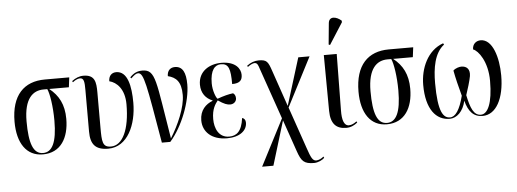

<svg xmlns="http://www.w3.org/2000/svg" viewBox="-60 -983 3790 1408"><g transform="rotate(-5 1834.5 -278.5)"><path d="M224 10C355 10 417 -95 417 -235C417 -341 379 -410 311 -464H456L465 -536H285C132 -536 37 -442 37 -246C37 -89 103 10 224 10ZM226 0C154 0 125 -78 125 -242C125 -411 192 -464 269 -464H297C313 -432 329 -335 329 -230C329 -67 292 0 226 0Z M705 10C848 10 917 -150 917 -310C917 -431 895 -544 811 -544C777 -544 755 -521 755 -482C809 -469 866 -415 866 -303C866 -115 811 -4 726 -4C663 -4 661 -45 661 -151V-408C661 -484 654 -539 569 -539C539 -539 510 -527 484 -507L489 -498C511 -516 531 -522 543 -522C572 -522 575 -492 575 -433V-127C575 -34 610 10 705 10Z M1100 0H1162C1255 -105 1323 -285 1323 -409C1323 -496 1300 -544 1243 -544C1208 -544 1186 -521 1186 -482C1245 -467 1283 -434 1283 -335C1283 -244 1227 -118 1169 -25C1097 -453 1103 -539 1003 -539C966 -539 938 -526 911 -497L918 -489C942 -512 956 -522 970 -522C1013 -522 1026 -433 1100 0Z M1580 10C1674 10 1727 -35 1727 -92C1727 -111 1719 -124 1702 -129C1689 -28 1648 -1 1596 -1C1519 -1 1490 -71 1490 -139C1490 -215 1517 -249 1535 -273C1580 -242 1603 -235 1624 -235C1651 -235 1670 -254 1670 -277C1670 -299 1659 -311 1651 -315C1617 -311 1583 -302 1535 -285C1524 -293 1502 -347 1502 -401C1502 -499 1537 -535 1581 -535C1638 -535 1651 -495 1651 -383C1710 -383 1726 -407 1726 -445C1726 -488 1691 -545 1585 -545C1497 -545 1415 -497 1415 -399C1415 -336 1449 -295 1497 -276V-273C1447 -254 1402 -212 1402 -137C1402 -54 1465 10 1580 10Z M2200 246C2228 246 2263 230 2276 214L2271 205C2258 218 2233 229 2217 229C2190 229 2178 203 2154 132L2048 -175L2234 -536H2151L2043 -188L1952 -453C1928 -524 1919 -539 1859 -539C1829 -539 1799 -528 1772 -507L1777 -498C1792 -510 1814 -522 1827 -522C1848 -522 1853 -505 1861 -481L1993 -101L1817 240H1900L1999 -85L2080 149C2106 224 2125 246 2200 246Z M2391 -606 2492 -764V-776C2454 -810 2401 -818 2396 -766L2381 -610ZM2457 10C2490 10 2517 -3 2540 -22L2535 -31C2519 -19 2499 -7 2478 -7C2441 -7 2428 -53 2429 -119L2434 -536H2339L2342 -125C2343 -30 2383 10 2457 10Z M2756 10C2887 10 2949 -95 2949 -235C2949 -341 2911 -410 2843 -464H2988L2997 -536H2817C2664 -536 2569 -442 2569 -246C2569 -89 2635 10 2756 10ZM2758 0C2686 0 2657 -78 2657 -242C2657 -411 2724 -464 2801 -464H2829C2845 -432 2861 -335 2861 -230C2861 -67 2824 0 2758 0Z M3218 10C3270 10 3319 -34 3336 -113C3357 -32 3394 10 3461 10C3560 10 3622 -104 3622 -274C3622 -407 3581 -544 3494 -544C3460 -544 3433 -521 3433 -482C3471 -469 3537 -384 3537 -242C3537 -74 3498 0 3449 0C3396 0 3374 -56 3354 -152C3368 -193 3387 -255 3393 -289C3401 -339 3376 -364 3336 -364C3322 -364 3293 -357 3276 -340C3286 -286 3302 -221 3321 -151C3295 -48 3261 0 3222 0C3173 0 3134 -45 3134 -260C3134 -369 3151 -480 3224 -536L3218 -546C3100 -504 3046 -375 3046 -254C3046 -74 3119 10 3218 10Z"/></g></svg>

Font: Noto Serif Display ExtraCondensed
Style: Regular
Weight: 400
Width: 2
Designer: Monotype Design Team
Foundry: Monotype Imaging Inc.
Version: Version 2.009